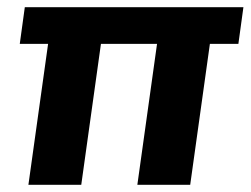

<svg xmlns="http://www.w3.org/2000/svg" viewBox="-20 -514 697 534"><path d="M578 -494 509 0H362L431 -494ZM275 -494 206 0H59L128 -494ZM657 -494 643 -392H35L49 -494Z"/></svg>

Font: Exo 2
Style: Bold Italic
Weight: 700
Italic angle: -8°
Designer: Natanael Gama
Foundry: Natanael Gama
Version: Version 2.010